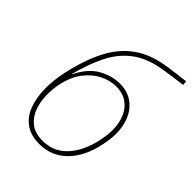

<svg xmlns="http://www.w3.org/2000/svg" viewBox="-218 -872 996 996"><g transform="rotate(45 279.5 -374.5)"><path d="M249 10Q186 10 146 -18.5Q106 -47 87 -96.5Q68 -146 66.5 -209.5Q65 -273 80 -342Q106 -462 149 -546Q192 -630 261 -679Q330 -728 434 -743Q462 -747 492.5 -751Q523 -755 557 -759L559 -735Q483 -725 426 -716Q329 -700 268.5 -654Q208 -608 172 -535.5Q136 -463 111 -367H113Q151 -444 207.5 -476Q264 -508 322 -508Q386 -508 428 -472Q470 -436 485.5 -372.5Q501 -309 483 -225Q460 -113 398.5 -51.5Q337 10 249 10ZM249 -14Q329 -14 382.5 -72Q436 -130 457 -230Q473 -305 461 -362Q449 -419 412.5 -451.5Q376 -484 320 -484Q275 -484 231 -462Q187 -440 153 -396Q119 -352 104 -284Q95 -243 95.5 -196.5Q96 -150 111 -108.5Q126 -67 159 -40.5Q192 -14 249 -14Z"/></g></svg>

Font: Noto Sans Thin
Style: Italic
Weight: 100
Italic angle: -12°
Designer: Monotype Design Team
Foundry: Monotype Imaging Inc.
Version: Version 2.013; ttfautohint (v1.8.4.7-5d5b)